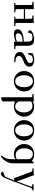

<svg xmlns="http://www.w3.org/2000/svg" viewBox="1761 -2253 795 4357"><g transform="rotate(90 2158.5 -74.5)"><path d="M22 -411V-439Q115 -439 185 -446L188 -418V-245H406V-371Q406 -396 399 -403.5Q392 -411 367 -411H334V-439Q427 -439 497 -446L500 -418V-66Q500 -41 507 -33.5Q514 -26 539 -26H574V0H360V-26H406V-218H188V-66Q188 -41 195 -33.5Q202 -26 227 -26H262V0H48V-26H94V-371Q94 -396 87 -403.5Q80 -411 55 -411Z M644 -81Q644 -116 669 -143Q694 -170 736.5 -185.5Q779 -201 826 -208.5Q873 -216 925 -218V-290Q925 -367 902.5 -390Q880 -413 831 -413Q794 -413 750 -400L716 -314Q667 -325 667 -348Q667 -373 689.5 -394Q712 -415 745.5 -427Q779 -439 814.5 -445.5Q850 -452 881 -452Q951 -452 985 -416.5Q1019 -381 1019 -295V-66Q1019 -41 1026 -33.5Q1033 -26 1058 -26H1093V0Q998 0 928 7L925 -21V-32Q830 7 751 7Q644 7 644 -81ZM736 -91Q736 -64 753 -48Q770 -32 801 -32Q854 -32 925 -61V-191Q736 -185 736 -91Z M1160 -122Q1160 -164 1186 -194.5Q1212 -225 1249 -242Q1286 -259 1323.5 -274Q1361 -289 1387 -309.5Q1413 -330 1413 -358Q1413 -388 1390.5 -405.5Q1368 -423 1335 -423Q1282 -423 1243 -396L1212 -314H1186V-412Q1246 -452 1335 -452Q1403 -452 1448 -425.5Q1493 -399 1493 -343Q1493 -301 1468 -272Q1443 -243 1407.5 -227Q1372 -211 1336 -197Q1300 -183 1275 -161Q1250 -139 1250 -106Q1250 -26 1393 -26V0H1361Q1267 0 1213.5 -31.5Q1160 -63 1160 -122Z M1592 -223Q1592 -323 1656 -387.5Q1720 -452 1823 -452Q1927 -452 1991 -388Q2055 -324 2055 -223Q2055 -126 1990 -59.5Q1925 7 1823 7Q1722 7 1657 -60Q1592 -127 1592 -223ZM1688 -223Q1688 -142 1723 -82Q1758 -22 1823 -22Q1888 -22 1923.5 -81.5Q1959 -141 1959 -223Q1959 -309 1924 -366Q1889 -423 1823 -423Q1757 -423 1722.5 -366Q1688 -309 1688 -223Z M2115 -411V-439Q2208 -439 2278 -446L2281 -418Q2332 -452 2395 -452Q2499 -452 2563 -388Q2627 -324 2627 -223Q2627 -126 2562 -59.5Q2497 7 2395 7Q2332 7 2281 -21V270L2199 303L2187 275V-371Q2187 -396 2180 -403.5Q2173 -411 2148 -411ZM2281 -111Q2316 -22 2395 -22Q2460 -22 2495.5 -81.5Q2531 -141 2531 -223Q2531 -306 2492 -359.5Q2453 -413 2379 -413Q2327 -413 2281 -386Z M2706 -223Q2706 -323 2770 -387.5Q2834 -452 2937 -452Q3041 -452 3105 -388Q3169 -324 3169 -223Q3169 -126 3104 -59.5Q3039 7 2937 7Q2836 7 2771 -60Q2706 -127 2706 -223ZM2802 -223Q2802 -142 2837 -82Q2872 -22 2937 -22Q3002 -22 3037.5 -81.5Q3073 -141 3073 -223Q3073 -309 3038 -366Q3003 -423 2937 -423Q2871 -423 2836.5 -366Q2802 -309 2802 -223Z M3248 -223Q3248 -323 3312 -387.5Q3376 -452 3479 -452Q3571 -452 3634 -400L3661 -439H3687V16Q3687 113 3641 188Q3595 263 3525 303L3509 283Q3545 252 3569 193.5Q3593 135 3593 52V-27Q3542 7 3479 7Q3378 7 3313 -60Q3248 -127 3248 -223ZM3344 -223Q3344 -147 3384 -89.5Q3424 -32 3495 -32Q3547 -32 3593 -59V-342Q3557 -423 3479 -423Q3413 -423 3378.5 -366Q3344 -309 3344 -223Z M3802 -411V-439Q3890 -439 3955 -446L4097 -60L4211 -370Q4214 -378 4214 -387Q4214 -411 4172 -411H4159V-439H4298V-411L4248 -390L4101 5Q4031 193 3998.5 248Q3966 303 3911 303Q3902 303 3891 287.5Q3880 272 3875 256L3986 210Q4008 175 4077 -7L4027 14L3885 -371Q3876 -396 3867.5 -403.5Q3859 -411 3836 -411Z"/></g></svg>

Font: Dihjauti
Style: Bold
Weight: 700
Designer: T. Christopher White
Version: Version 3.0.0